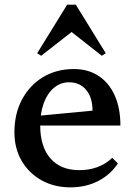

<svg xmlns="http://www.w3.org/2000/svg" viewBox="-20 -793 580 826"><path d="M283 13Q213 13 158.5 -17.5Q104 -48 73 -101.5Q42 -155 42 -224Q42 -304 75 -365.5Q108 -427 165.5 -461.5Q223 -496 298 -496Q359 -496 404 -466.5Q449 -437 473.5 -382.5Q498 -328 498 -253H115V-292L378 -317Q378 -374 350.5 -406.5Q323 -439 277 -439Q241 -439 212.5 -415.5Q184 -392 168.5 -350Q153 -308 153 -253Q153 -162 197 -111.5Q241 -61 321 -61Q407 -61 463 -114L487 -90Q455 -41 402 -14Q349 13 283 13ZM157 -553 140 -564 269 -773H306L435 -564L418 -553L282 -660H294Z"/></svg>

Font: Platypi Light
Style: Regular
Weight: 400
Version: Version 1.200